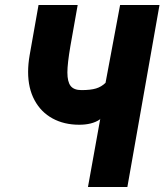

<svg xmlns="http://www.w3.org/2000/svg" viewBox="-20 -745 656 765"><path d="M379.5 -272 377 -268.5Q346.5 -248 295.5 -248Q235.5 -248 189.5 -273Q143.5 -298 117.8 -345.5Q92 -393 92 -458.5Q92 -489.5 98 -524.5L133.5 -725H289.5L260.5 -561.5Q248.5 -491 248.5 -456.5Q248.5 -419 261.5 -402.5Q274.5 -386 304.5 -386Q341 -386 362.5 -392.5Q384 -399 400.5 -415L458.5 -725H615.5L487.5 0H330.5Z"/></svg>

Font: JuliaMono Black
Style: Italic
Weight: 900
Italic angle: -9°
Monospace: yes
Designer: cormullion
Foundry: corm
Version: Version 0.057; ttfautohint (v1.8.4)